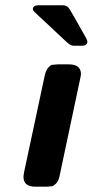

<svg xmlns="http://www.w3.org/2000/svg" viewBox="-20 -699 347 719"><path d="M67.9 -37.1Q67.9 -42 70.8 -57.1L147.9 -418Q152.8 -437 160.9 -446Q168.9 -455.1 174.6 -456.1Q180.2 -457 195.8 -458H237.8Q282.7 -458 283.2 -421.9Q283.2 -418 281.5 -410.4Q279.8 -402.8 279.8 -401.9L203.1 -40Q199.2 -21 189.7 -11.5Q180.2 -2 175 -1.5Q169.9 -1 155.8 0H111.8Q67.9 0 67.9 -37.1ZM103 -665Q104 -679.2 123 -679.2H216.8Q231 -678.2 238.5 -667.7Q246.1 -657.2 303.2 -555.2L307.1 -544.9V-541Q304.2 -527.8 289.1 -527.8H254.9Q243.7 -527.8 228 -543Q193.8 -575.2 150.9 -615.2Q114.7 -648.4 108.9 -654.8Q103 -661.1 103 -665Z"/></svg>

Font: CMU Sans Serif
Style: BoldOblique
Weight: 700
Italic angle: -12°
Version: Version 0.7.0